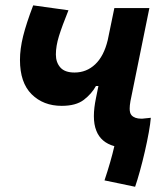

<svg xmlns="http://www.w3.org/2000/svg" viewBox="-20 -548 626 723"><path d="M488.8 155.3 373.5 131.3Q397.5 59.6 410.6 2.4Q359.9 -11.7 342.8 -55.7Q333.5 -78.6 333.5 -110.8Q333.5 -140.6 341.3 -178.2L350.6 -224.1H341.3Q325.2 -194.8 295.7 -172.1Q266.1 -149.4 212.4 -149.4Q143.1 -149.4 99.1 -193.1Q55.2 -236.8 55.2 -322.3Q55.2 -363.8 67.1 -411.9Q79.1 -460 105 -527.8L237.8 -509.3Q213.9 -450.2 202.1 -412.4Q190.4 -374.5 190.4 -342.8Q190.4 -313 207.3 -293.9Q224.1 -274.9 260.7 -274.9Q305.7 -274.9 338.4 -305.7Q371.1 -336.4 385.7 -397L410.6 -517.6H542.5L471.2 -167Q468.3 -150.9 468.3 -139.2Q468.3 -122.1 475.1 -114.3Q486.8 -101.1 512.2 -101.1Q514.2 -101.1 515.6 -101.1Q524.4 -102.1 533.7 -103H534.2Q541 -103.5 547.9 -104.5Q546.4 -83.5 540.3 -49.6Q534.2 -15.6 525.4 22.7Q516.6 61 506.8 96.2Q497.1 131.3 488.8 155.3Z"/></svg>

Font: CaskaydiaCove NF
Style: Bold Italic
Weight: 700
Italic angle: -10°
Designer: Aaron Bell
Foundry: Saja Typeworks
Version: Version 2111.001; VTT 6.35;Nerd Fonts 3.2.1